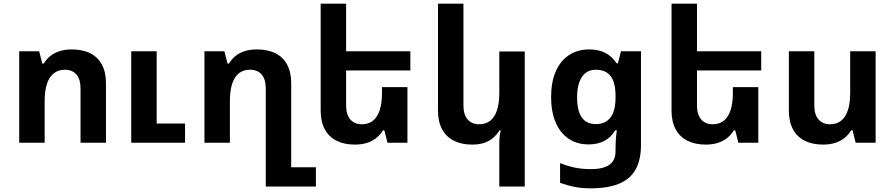

<svg xmlns="http://www.w3.org/2000/svg" viewBox="-20 -780 4890 1049"><path d="M85 0V-500H194L211 -433H219Q233 -456 254.5 -473.5Q276 -491 305.5 -500.5Q335 -510 372 -510Q431 -510 473 -489Q515 -468 537 -426.5Q559 -385 559 -325V0H420V-296Q420 -347 397.5 -373Q375 -399 334 -399Q299 -399 274 -379.5Q249 -360 236.5 -322Q224 -284 224 -228V0ZM697 0V-500H836V-105H991V0Z M1432 239V-296Q1432 -347 1409.5 -373Q1387 -399 1346 -399Q1292 -399 1264 -355.5Q1236 -312 1236 -228V0H1097V-500H1206L1223 -433H1231Q1245 -456 1266 -473.5Q1287 -491 1316.5 -500.5Q1346 -510 1383 -510Q1443 -510 1485 -489Q1527 -468 1549 -426.5Q1571 -385 1571 -325V134H1706V239Z M2206 -304V0H2097L2080 -68H2072Q2059 -45 2037 -27Q2015 -9 1985.5 0.5Q1956 10 1919 10Q1860 10 1818 -11.5Q1776 -33 1754 -74.5Q1732 -116 1732 -176V-760H1871V-204Q1871 -154 1894 -127.5Q1917 -101 1957 -101Q1993 -101 2017.5 -120.5Q2042 -140 2054.5 -178Q2067 -216 2067 -272V-304ZM1799 -500H2222V-395H1799Z M2847 239H2708V-1Q2708 -18 2710 -34.5Q2712 -51 2716 -68H2709Q2695 -45 2674.5 -27Q2654 -9 2625.5 0.5Q2597 10 2560 10Q2501 10 2459 -11.5Q2417 -33 2395 -74.5Q2373 -116 2373 -176V-760H2512V-204Q2512 -154 2535 -127.5Q2558 -101 2598 -101Q2634 -101 2658.5 -120.5Q2683 -140 2695.5 -178Q2708 -216 2708 -272V-499H2847Z M3205 249Q3161 249 3121.5 241.5Q3082 234 3040 219V111Q3076 126 3117 135Q3158 144 3208 144Q3256 144 3286 132.5Q3316 121 3329.5 99.5Q3343 78 3343 48V27Q3343 7 3344.5 -16Q3346 -39 3350 -68H3341Q3319 -30 3282.5 -10.5Q3246 9 3196 9Q3132 9 3086 -22.5Q3040 -54 3015.5 -112Q2991 -170 2991 -249Q2991 -331 3016 -389Q3041 -447 3088 -478.5Q3135 -510 3200 -510Q3250 -510 3287 -491Q3324 -472 3349 -434H3356L3373 -500H3482V12Q3482 91 3454 143.5Q3426 196 3365 222.5Q3304 249 3205 249ZM3235 -102Q3262 -102 3282.5 -111.5Q3303 -121 3316.5 -139.5Q3330 -158 3336.5 -185Q3343 -212 3343 -248V-256Q3343 -303 3332 -334.5Q3321 -366 3297 -382.5Q3273 -399 3234 -399Q3202 -399 3179.5 -381.5Q3157 -364 3145 -330.5Q3133 -297 3133 -248Q3133 -175 3158.5 -138.5Q3184 -102 3235 -102Z M4123 -304V0H4014L3997 -68H3989Q3976 -45 3954 -27Q3932 -9 3902.5 0.5Q3873 10 3836 10Q3777 10 3735 -11.5Q3693 -33 3671 -74.5Q3649 -116 3649 -176V-760H3788V-204Q3788 -154 3811 -127.5Q3834 -101 3874 -101Q3910 -101 3934.5 -120.5Q3959 -140 3971.5 -178Q3984 -216 3984 -272V-304ZM3716 -500H4139V-395H3716Z M4764 -500V0H4655L4638 -68H4630Q4617 -45 4595 -27Q4573 -9 4543.5 0.5Q4514 10 4477 10Q4418 10 4376 -11.5Q4334 -33 4312 -74.5Q4290 -116 4290 -176V-500H4429V-204Q4429 -154 4452 -127.5Q4475 -101 4515 -101Q4551 -101 4575.5 -120.5Q4600 -140 4612.5 -178Q4625 -216 4625 -272V-500Z"/></svg>

Font: Noto Sans Armenian
Style: Bold
Weight: 700
Version: Version 2.007